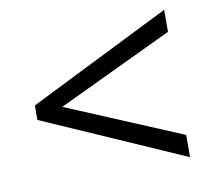

<svg xmlns="http://www.w3.org/2000/svg" viewBox="-61 -675 694 626"><g transform="rotate(-10 286.0 -362.0)"><path d="M520 -118.2 50.8 -324.2V-372.1L520 -606V-533.2L138.2 -352.1L520 -191.9Z"/></g></svg>

Font: HunimalSansv1.5
Style: Regular
Weight: 400
Foundry: Ascender Corporation
Version: Version 1.10